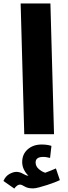

<svg xmlns="http://www.w3.org/2000/svg" viewBox="-60 -780 394 1116"><path d="M81 0 60 -760H233L254 0ZM23 316 -40 272Q-28 244 -5.5 231.5Q17 219 35 219Q55 219 73.5 230Q92 241 103 241H105Q89 226 79 205.5Q69 185 69 162Q69 116 101 88Q133 60 182 60Q215 60 239 68L231 138Q221 136 212 134Q203 132 192 132Q147 132 147 164Q147 187 166 203Q185 219 203 224Q221 218 235.5 211.5Q250 205 265 199L288 267Q280 271 260 279Q240 287 215 295Q190 303 167.5 309Q145 315 132 315Q101 315 83.5 304Q66 293 56 293Q40 293 23 316Z"/></svg>

Font: Noto Sans Arabic Blk
Style: Regular
Weight: 900
Designer: Monotype Design Team, Nadine Chahine, Nizar Qandah and Khaled Hosny
Foundry: Monotype Imaging Inc.
Version: Version 2.012; ttfautohint (v1.8.4.7-5d5b)